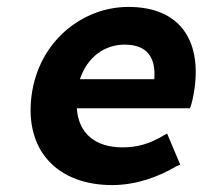

<svg xmlns="http://www.w3.org/2000/svg" viewBox="-20 -523 587 555"><path d="M491 -43 501 -47 463 -137 452 -131C414 -108 378 -97 334 -97C257 -97 207 -136 202 -210H529L532 -218C536 -230 540 -250 543 -272C560 -407 500 -503 351 -503C219 -503 91 -404 71 -245C51 -84 150 12 304 12C374 12 439 -12 491 -43ZM426 -294H211C233 -360 284 -394 340 -394C403 -394 431 -360 426 -294Z"/></svg>

Font: Falling Sky
Style: SeBdObl
Weight: 600
Designer: Paul D. Hunt
Foundry: Adobe Systems Incorporated
Version: Version 1.02